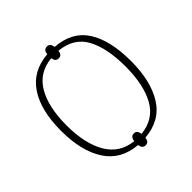

<svg xmlns="http://www.w3.org/2000/svg" viewBox="-212 -905 1093 1093"><g transform="rotate(-45 335.0 -358.0)"><path d="M337 40Q325 40 317.5 33Q310 26 307 8Q180 -2 117 -99Q54 -196 54 -359Q54 -524 117.5 -618.5Q181 -713 307 -723Q309 -742 317 -749Q325 -756 337 -756Q348 -756 356 -748.5Q364 -741 366 -723Q497 -713 557 -619Q617 -525 617 -358Q617 -198 556 -100.5Q495 -3 366 8Q364 26 356 33Q348 40 337 40ZM307 -23Q310 -42 317.5 -49Q325 -56 337 -56Q348 -56 355.5 -49Q363 -42 366 -23Q474 -34 523.5 -122.5Q573 -211 573 -358Q573 -507 526 -594Q479 -681 366 -692Q363 -673 355.5 -666.5Q348 -660 337 -660Q325 -660 317.5 -666.5Q310 -673 307 -691Q201 -681 149.5 -594Q98 -507 98 -358Q98 -212 150 -123Q202 -34 307 -23Z"/></g></svg>

Font: Noto Serif SemiCondensed ExtraLight
Style: Regular
Weight: 200
Width: 4
Designer: Monotype Design Team
Foundry: Monotype Imaging Inc.
Version: Version 2.014